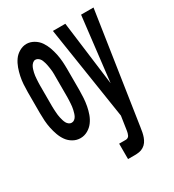

<svg xmlns="http://www.w3.org/2000/svg" viewBox="-180 -632 860 950"><g transform="rotate(-30 250.0 -157.5)"><path d="M119 8Q97 8 77.5 -3Q58 -14 45.5 -31.5Q33 -49 25.5 -70Q18 -91 13.5 -112.5Q9 -134 7.5 -156Q6 -178 6 -200V-320Q6 -342 7.5 -364Q9 -386 13.5 -407.5Q18 -429 25.5 -450Q33 -471 45.5 -489Q58 -507 78 -518.5Q98 -530 119 -530Q140 -530 160 -518.5Q180 -507 192.5 -489Q205 -471 212.5 -450Q220 -429 224.5 -407.5Q229 -386 230.5 -364Q232 -342 232 -320V-200Q232 -178 230.5 -156Q229 -134 225 -112.5Q221 -91 213.5 -70Q206 -49 193 -31.5Q180 -14 160.5 -3Q141 8 119 8ZM119 -80Q128 -80 135 -85.5Q142 -91 146 -98.5Q150 -106 152.5 -114.5Q155 -123 157 -131.5Q159 -140 160 -148.5Q161 -157 161.5 -165.5Q162 -174 162.5 -182.5Q163 -191 163 -200V-320Q163 -327 163 -334Q163 -341 162.5 -348Q162 -355 161 -361.5Q160 -368 159 -375Q158 -382 156.5 -389Q155 -396 153 -402.5Q151 -409 148.5 -415.5Q146 -422 141.5 -427.5Q137 -433 131 -436.5Q125 -440 118 -440Q110 -440 103 -434Q96 -428 92 -420.5Q88 -413 85.5 -405Q83 -397 81 -388.5Q79 -380 78 -371.5Q77 -363 76.5 -354.5Q76 -346 75.5 -337.5Q75 -329 75 -320V-200Q75 -191 75.5 -182.5Q76 -174 76.5 -165.5Q77 -157 78 -148.5Q79 -140 81 -131.5Q83 -123 85.5 -114.5Q88 -106 92 -98.5Q96 -91 103 -85.5Q110 -80 119 -80ZM270 215V127H308Q314 127 319.5 124Q325 121 328 115Q331 109 332.5 103Q334 97 335 91L347 11L265 -520H336L383 -153L426 -520H497L402 109Q400 123 397.5 136Q395 149 390.5 161.5Q386 174 378.5 185Q371 196 359 203.5Q347 211 334 213Q321 215 308 215Z"/></g></svg>

Font: Zed Mono Semibold
Style: Regular
Weight: 600
Monospace: yes
Designer: Belleve Invis
Foundry: Belleve Invis
Version: Version 1.0.0; ttfautohint (v1.8.4)